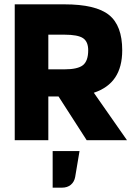

<svg xmlns="http://www.w3.org/2000/svg" viewBox="-20 -647 617 886"><path d="M48 0ZM203 -202V0H48V-627H277Q422 -627 483 -578Q544 -529 544 -415Q544 -338 511.5 -289.5Q479 -241 413 -219L566 0H380L250 -202ZM387 -415Q387 -455 363 -471Q339 -487 277 -487H203V-327H277Q339 -327 363 -346.5Q387 -366 387 -415ZM347 50 327 169Q323 192 307 205.5Q291 219 266 219H223V50Z"/></svg>

Font: Blinker
Style: Bold
Weight: 700
Designer: Juergen Huber
Foundry: supertype
Version: Version 1.015;PS 1.15;hotconv 1.0.88;makeotf.lib2.5.647800; 